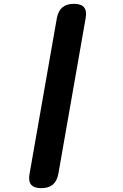

<svg xmlns="http://www.w3.org/2000/svg" viewBox="-20 -840 640 1000"><path d="M276 -745Q283 -783 305 -801.5Q327 -820 365 -820Q403 -820 418 -801.5Q433 -783 426 -745L284 65Q277 103 255 121.5Q233 140 195 140Q157 140 142 121.5Q127 103 134 65Z"/></svg>

Font: Maple Mono ExtraBold
Style: Italic
Weight: 800
Italic angle: -10°
Monospace: yes
Designer: subframe7536
Version: Version 7.200